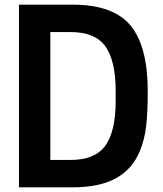

<svg xmlns="http://www.w3.org/2000/svg" viewBox="-20 -800 695 820"><path d="M291 0H61V-780H291Q464 -780 537.5 -691Q611 -602 611 -410Q611 -323 604.5 -264Q598 -205 577 -154Q544 -76 474 -38Q404 0 291 0ZM283 -117Q386 -117 430 -178Q474 -239 474 -370V-410Q474 -541 430 -602Q386 -663 283 -663H195V-117Z"/></svg>

Font: Tanohe Sans SemiBold
Style: Regular
Weight: 600
Designer: Village Type and Design LLC & Cristiano Sobral
Foundry: Cooper Hewitt Smithsonian Design Museum
Version: Version 1.00;September 29, 2021;FontCreator 13.0.0.2655 64-b